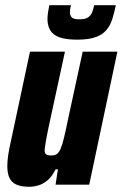

<svg xmlns="http://www.w3.org/2000/svg" viewBox="-20 -708 470 736"><path d="M92 8Q61 8 42.5 -0.5Q24 -9 16 -26.5Q8 -44 8 -72Q8 -90 11.5 -114Q15 -138 22 -168L95 -510H229L169 -233Q160 -191 156 -167.5Q152 -144 151 -132Q151 -124 154 -119.5Q157 -115 163 -113.5Q169 -112 177 -112Q190 -112 198 -117.5Q206 -123 212.5 -138Q219 -153 226 -182.5Q233 -212 243 -261L297 -510H430L322 0H193L202 -59H193Q180 -32 163 -17.5Q146 -3 127.5 2.5Q109 8 92 8ZM276 -556Q231 -556 206.5 -565.5Q182 -575 172 -593Q162 -611 162 -635Q162 -646 164 -660Q166 -674 169 -688H252Q250 -680 249 -673Q248 -666 248 -660Q248 -649 255 -641.5Q262 -634 284 -634Q306 -634 317 -641Q328 -648 333 -660.5Q338 -673 341 -688H424Q418 -659 410.5 -635Q403 -611 388 -593Q373 -575 346 -565.5Q319 -556 276 -556Z"/></svg>

Font: Saira Condensed ExtraBold
Style: Italic
Weight: 800
Width: 3
Italic angle: -12°
Designer: Hector Gatti with collaboration of the Omnibus-Type team
Foundry: Omnibus-Type
Version: Version 1.101